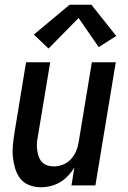

<svg xmlns="http://www.w3.org/2000/svg" viewBox="-20 -783 540 811"><path d="M152 8Q127 8 103.5 -1Q80 -10 65.5 -29Q51 -48 44 -71.5Q37 -95 34.5 -119.5Q32 -144 34.5 -170Q37 -196 41 -221L90 -520H192L140 -207Q137 -193 136 -178Q135 -163 137 -149Q139 -135 143.5 -122Q148 -109 157 -99Q166 -89 179.5 -84.5Q193 -80 207 -80Q226 -80 245.5 -87.5Q265 -95 279 -110Q293 -125 301 -143.5Q309 -162 312 -181L368 -520H469L383 0H282L294 -75Q283 -57 267.5 -40.5Q252 -24 233 -13Q214 -2 193.5 3Q173 8 152 8ZM185 -578 123 -637 274 -763H366L471 -631L397 -584L312 -707Z"/></svg>

Font: Iosevka SS04 Semibold Oblique
Style: Regular
Weight: 600
Italic angle: -9°
Monospace: yes
Designer: Belleve Invis
Foundry: Belleve Invis
Version: Version 19.0.0; ttfautohint (v1.8.4)